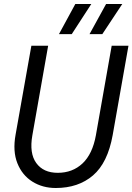

<svg xmlns="http://www.w3.org/2000/svg" viewBox="-20 -929 663 961"><path d="M259 12Q193 12 142 -20Q91 -52 67 -112Q43 -172 58 -255L137 -700H221L142 -252Q126 -162 161.5 -113Q197 -64 269 -64Q343 -64 393 -111Q443 -158 460 -252L539 -700H623L544 -253Q519 -114 445.5 -51Q372 12 259 12ZM428 -758 511 -909H592L492 -758ZM275 -758 357 -909H437L339 -758Z"/></svg>

Font: DM Mono
Style: Italic
Weight: 400
Italic angle: -10°
Designer: Colophon Foundry
Foundry: Colophon Foundry
Version: Version 1.000; ttfautohint (v1.8.2.53-6de2)